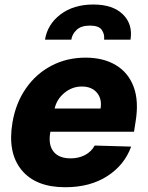

<svg xmlns="http://www.w3.org/2000/svg" viewBox="-20 -803 643 834"><path d="M263.1 10.3Q134.9 10.3 73.5 -64.8Q12.1 -139.9 34.1 -270.6Q48.3 -355.1 92.2 -418.5Q136 -481.9 202.8 -517.2Q269.5 -552.6 351.6 -552.6Q429 -552.6 483.1 -520.2Q537.3 -487.9 560.5 -426Q583.8 -364 568.9 -274.1L562.1 -230.8H198.9L197.8 -224.4Q189.6 -172.6 213.1 -143.8Q236.5 -115.1 287.3 -115.1Q321 -115.1 348.7 -129.3Q376.4 -143.5 391.3 -170.8L549.7 -166.2Q520.6 -85.9 445.8 -37.8Q371.1 10.3 263.1 10.3ZM217.3 -331.7H416.9Q423.7 -373.6 400.9 -400.4Q378.2 -427.2 335.6 -427.2Q293.3 -427.2 259.9 -399.7Q226.6 -372.2 217.3 -331.7ZM175.4 -630.7Q186.4 -697.8 243.1 -740.6Q299.7 -783.4 385.3 -783.4Q470.2 -783.4 513.8 -740.6Q557.5 -697.8 546.9 -630.7H432.2Q435 -654.5 422.1 -673.1Q409.1 -691.8 370.7 -691.8Q332 -691.8 312.5 -672.9Q293 -654.1 289.8 -630.7Z"/></svg>

Font: Inter UI Extra Bold
Style: Italic
Weight: 800
Italic angle: 9.39999°
Designer: Rasmus Andersson
Foundry: rsms
Version: 3.2;8d6f07862